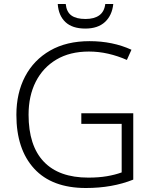

<svg xmlns="http://www.w3.org/2000/svg" viewBox="-20 -931 764 961"><path d="M387 -364H647V-32Q542 10 410 10Q240 10 151 -87Q62 -184 62 -356Q62 -465 105.5 -548Q149 -631 231 -678Q313 -725 428 -725Q544 -725 638 -682L615 -631Q570 -651 522 -662Q474 -673 425 -673Q330 -673 262.5 -633Q195 -593 159 -522Q123 -451 123 -357Q123 -202 199 -122Q275 -42 422 -42Q474 -42 515 -49Q556 -56 589 -68V-311H387ZM547 -911Q541 -854 505.5 -821Q470 -788 407 -788Q342 -788 307.5 -820.5Q273 -853 269 -911H309Q313 -871 337.5 -853.5Q362 -836 408 -836Q451 -836 476.5 -854Q502 -872 507 -911Z"/></svg>

Font: Noto Sans Canadian Aboriginal Light
Style: Regular
Weight: 300
Designer: Monotype Design Team, Typotheque's Kevin King
Foundry: Monotype Imaging Inc.
Version: Version 2.004; ttfautohint (v1.8.4.7-5d5b)